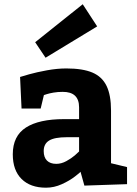

<svg xmlns="http://www.w3.org/2000/svg" viewBox="-20 -871 641 901"><path d="M195.8 9.8Q122.6 9.8 81.3 -31Q40 -71.8 40 -147Q40 -232.9 101.6 -272.5Q163.1 -312 280.8 -312H351.1V-367.2Q351.1 -440.4 273.9 -439.9Q251 -439.9 231.4 -436.5Q211.9 -433.1 200.4 -429.4Q189 -425.8 186 -424.8L170.9 -361.8H81.1L74.2 -509.8Q83 -512.7 117.4 -522.5Q151.9 -532.2 200 -541Q248 -549.8 291 -549.8Q368.2 -549.8 413.6 -530.5Q459 -511.2 480 -468Q501 -424.8 501 -352.1V-105L576.2 -86.9V-6.8L376 0L357.9 -64.9Q357.9 -63 332 -43Q306.2 -22.9 270 -6.6Q233.9 9.8 195.8 9.8ZM244.1 -102.1Q268.1 -102.1 291.5 -115Q314.9 -127.9 331.1 -141.8Q347.2 -155.8 351.1 -160.2V-227.1H293.9Q235.8 -227.1 210.4 -211.4Q185.1 -195.8 185.1 -162.1Q185.1 -132.8 200.4 -117.4Q215.8 -102.1 244.1 -102.1ZM368.2 -851.1 145 -672.9 193.8 -600.1 436 -747.1Z"/></svg>

Font: Kadwa
Style: Bold
Weight: 700
Designer: Sol Matas
Foundry: Sol Matas
Version: Version 1.001;PS 001.000;hotconv 1.0.70;makeotf.lib2.5.58329